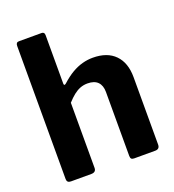

<svg xmlns="http://www.w3.org/2000/svg" viewBox="-135 -847 866 953"><g transform="rotate(-20 298.5 -371.0)"><path d="M77 0Q56 0 56 -20V-723Q56 -742 72 -742H192Q207 -742 207 -725V-469Q207 -463 210 -461.5Q213 -460 219 -465Q250 -493 277.5 -509Q305 -525 332.5 -532.5Q360 -540 388 -540Q464 -540 505 -498Q546 -456 546 -380V-24Q546 0 522 0H411Q401 0 396.5 -4.5Q392 -9 392 -20V-358Q392 -392 374 -410.5Q356 -429 320 -429Q299 -429 281 -422Q263 -415 246 -401.5Q229 -388 210 -367V-23Q210 0 184 0H77Z"/></g></svg>

Font: Libre Franklin Thin
Style: Bold
Weight: 700
Version: Version 3.000